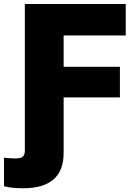

<svg xmlns="http://www.w3.org/2000/svg" viewBox="-81 -748 687 981"><path d="M-60.5 203.6V57.6Q-46.4 59.1 -32.5 60.3Q-18.6 61.5 -3.4 61.5Q24.4 61.5 35.2 52.7Q45.9 43.9 45.9 22V-61.5H244.1V33.7Q244.1 124 192.1 168.9Q140.1 213.9 37.1 213.9Q9.3 213.9 -15.1 211.4Q-39.6 209 -60.5 203.6ZM45.9 0V-727.5H561.5V-566.9H244.1V-406.7H531.7V-250.5H244.1V0Z"/></svg>

Font: Inter 16pt Black
Style: Regular
Weight: 900
Version: Version 4.001;git-66647c0bb